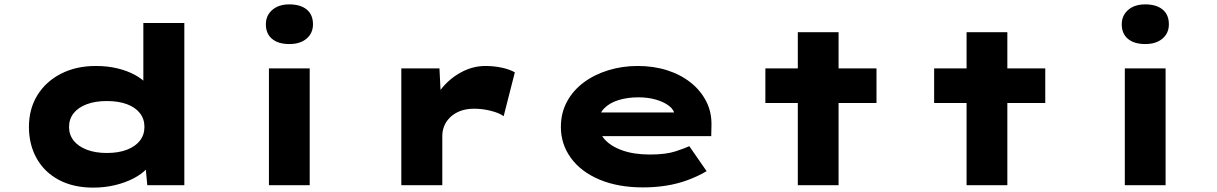

<svg xmlns="http://www.w3.org/2000/svg" viewBox="-20 -845 5553 876"><path d="M405 11Q315 11 249 -24Q183 -59 147.5 -122Q112 -185 112 -266Q112 -348 150.5 -410.5Q189 -473 258 -508.5Q327 -544 417 -544Q471 -544 516 -533Q561 -522 595 -503.5Q629 -485 650.5 -461.5Q672 -438 677 -413L634 -401V-740H821V0H652L639 -139L676 -124Q672 -99 649.5 -75Q627 -51 590 -31.5Q553 -12 505.5 -0.5Q458 11 405 11ZM467 -147Q521 -147 559.5 -162Q598 -177 618.5 -203.5Q639 -230 639 -266Q639 -302 618.5 -328.5Q598 -355 559.5 -369.5Q521 -384 467 -384Q415 -384 376 -369.5Q337 -355 316 -328.5Q295 -302 295 -266Q295 -230 316 -203.5Q337 -177 376 -162Q415 -147 467 -147Z M1207 0V-533H1393V0ZM1300 -644Q1250 -644 1221.5 -667.5Q1193 -691 1193 -734Q1193 -774 1222 -799.5Q1251 -825 1300 -825Q1351 -825 1379.5 -801.5Q1408 -778 1408 -734Q1408 -694 1379 -669Q1350 -644 1300 -644Z M1811 0V-533H1985L1995 -332L1936 -328Q1953 -388 1991.5 -437Q2030 -486 2083.5 -515Q2137 -544 2195 -544Q2233 -544 2268.5 -536.5Q2304 -529 2329 -515L2278 -315Q2257 -330 2219 -339.5Q2181 -349 2144 -349Q2106 -349 2078.5 -338Q2051 -327 2033 -309Q2015 -291 2006.5 -269.5Q1998 -248 1998 -225V0Z M2914 10Q2800 10 2715.5 -25.5Q2631 -61 2585 -124Q2539 -187 2539 -266Q2539 -330 2567 -381.5Q2595 -433 2643.5 -469Q2692 -505 2755.5 -524.5Q2819 -544 2889 -544Q2962 -544 3023.5 -524.5Q3085 -505 3131 -468.5Q3177 -432 3202.5 -382Q3228 -332 3226 -270L3225 -224H2665L2642 -332H3076L3058 -301V-320Q3056 -344 3032.5 -362Q3009 -380 2972.5 -390.5Q2936 -401 2893 -401Q2844 -401 2802.5 -388.5Q2761 -376 2735.5 -349.5Q2710 -323 2710 -281Q2710 -242 2738 -210Q2766 -178 2819 -159Q2872 -140 2945 -140Q3018 -140 3062 -154.5Q3106 -169 3125 -178L3204 -64Q3163 -40 3116.5 -23Q3070 -6 3019.5 2Q2969 10 2914 10Z M3620 0V-698H3806V0ZM3472 -375V-533H3979V-375Z M4390 0V-698H4576V0ZM4242 -375V-533H4749V-375Z M5112 0V-533H5298V0ZM5205 -644Q5155 -644 5126.5 -667.5Q5098 -691 5098 -734Q5098 -774 5127 -799.5Q5156 -825 5205 -825Q5256 -825 5284.5 -801.5Q5313 -778 5313 -734Q5313 -694 5284 -669Q5255 -644 5205 -644Z"/></svg>

Font: Lexend Zetta ExtraBold
Style: Regular
Weight: 800
Designer: Bonnie Shaver-Troup, Thomas Jockin
Foundry: Lexend
Version: Version 1.007